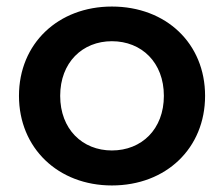

<svg xmlns="http://www.w3.org/2000/svg" viewBox="-20 -560 685 587"><path d="M322 7C488 7 607 -107 607 -267C607 -427 488 -540 322 -540C158 -540 38 -427 38 -267C38 -107 158 7 322 7ZM322 -100C232 -100 164 -165 164 -267C164 -369 232 -434 322 -434C413 -434 481 -369 481 -267C481 -165 413 -100 322 -100Z"/></svg>

Font: Montserrat Lite SemiBold
Style: Regular
Weight: 600
Designer: Julieta Ulanovsky
Foundry: Julieta Ulanovsky
Version: Version 7.200;PS 007.200;hotconv 1.0.88;makeotf.lib2.5.64775